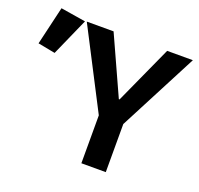

<svg xmlns="http://www.w3.org/2000/svg" viewBox="-157 -847 1020 983"><g transform="rotate(20 353.0 -355.5)"><path d="M516 -262V0H383V-261L161 -691H307L451 -374H455L599 -691H739ZM-33 -502 16 -711 152 -689 61 -484Z"/></g></svg>

Font: Qnwhxotralxmqkhsjrfbfhwcoqn
Style: Regular
Weight: 500
Designer: Carrois Corporate & Edenspiekermann
Foundry: Carrois Corporate GbR & Edenspiekermann AG
Version: Version 2.001